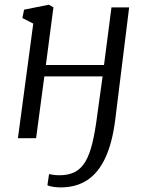

<svg xmlns="http://www.w3.org/2000/svg" viewBox="-20 -586 628 814"><path d="M468.5 -78Q456.5 18 427.2 81.8Q398 145.5 350.8 177Q303.5 208.5 237 208.5Q221.5 208.5 204.8 206Q188 203.5 181 199L188 152Q194 153.5 205.8 155.2Q217.5 157 232.5 157Q270 157 296.8 143.5Q323.5 130 341.8 99.5Q360 69 372 19Q384 -31 393 -103.5L415 -262H168L133 0H56L121 -486L75 -509.5L82 -545L187 -566L206.5 -555L174.5 -310.5H421L452.5 -554.5H527.5Z"/></svg>

Font: Merriweather 7pt Light
Style: Italic
Weight: 300
Italic angle: -7.8°
Designer: Eben Sorkin
Foundry: Eben Sorkin
Version: Version 2.200;gftools[0.9.31]